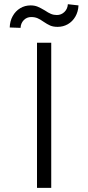

<svg xmlns="http://www.w3.org/2000/svg" viewBox="-20 -915 429 935"><path d="M229.5 0H160.2V-707H229.5ZM128.9 -888.7Q148.4 -888.7 163.1 -882.6Q177.7 -876.5 198.2 -864.3Q214.8 -853 228 -847.4Q241.2 -841.8 256.8 -841.8Q278.3 -841.8 293.7 -856.7Q309.1 -871.6 310.5 -894.5L362.3 -888.7Q360.8 -857.9 346.9 -834Q333 -810.1 310.3 -797.1Q287.6 -784.2 260.7 -784.2Q239.3 -784.2 224.6 -790.5Q210 -796.9 191.4 -809.6Q175.8 -820.8 162.6 -826.4Q149.4 -832 131.8 -832Q110.4 -832 95.7 -816.9Q81.1 -801.8 80.1 -779.3L27.3 -781.2Q28.3 -812.5 42 -836.9Q55.7 -861.3 78.4 -875Q101.1 -888.7 128.9 -888.7Z"/></svg>

Font: Pretendard Light
Style: Regular
Weight: 300
Designer: Base glyphs from Inter by Rasmus Andersson; Hangeul glyphs from Noto Sans CJK(Source Han Sans) by Jang Soo-young and Kan
Foundry: Kil Hyung-jin
Version: Version 1.309